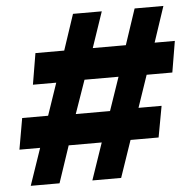

<svg xmlns="http://www.w3.org/2000/svg" viewBox="-51 -753 802 804"><g transform="rotate(-5 350.0 -351.0)"><path d="M46 0H167L219 -155H358L305 0H426L479 -155H597L621 -286H524L570 -421H678L700 -552H615L665 -702H544L494 -552H355L406 -702H285L235 -552H114L92 -421H190L144 -286H35L12 -155H99ZM452 -423 404 -283H260L309 -423Z"/></g></svg>

Font: Geom Bold
Style: Bold Italic
Weight: 700
Italic angle: -10°
Version: Version 1.102